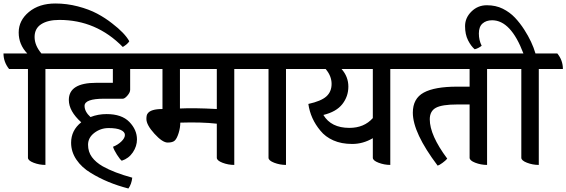

<svg xmlns="http://www.w3.org/2000/svg" viewBox="-62 -924 3242 1099"><path d="M-42 -618H94Q45 -669 45 -738Q45 -807 103.5 -855.5Q162 -904 255 -904Q320 -904 383.5 -887.5Q447 -871 494 -846Q541 -821 580 -790Q652 -735 678 -688Q670 -673 641 -655Q489 -810 278 -810Q212 -810 174 -785.5Q136 -761 136 -712.5Q136 -664 175 -618H305Q337 -579 337 -529H198V20Q163 20 130.5 7.5Q98 -5 98 -21V-529H-10Q-42 -569 -42 -618Z M641 -359H535Q422 -359 422 -318Q422 -285 456 -254Q499 -271 548 -271Q635 -271 678.5 -226Q722 -181 722 -126Q722 -87 698.5 -52Q675 -17 635 -4Q625 -11 607.5 -38.5Q590 -66 585 -84Q613 -95 633 -114.5Q653 -134 653 -151.5Q653 -169 629.5 -180Q606 -191 560 -191Q514 -191 478 -163.5Q442 -136 442 -95.5Q442 -55 464 -25Q486 5 526 28Q592 65 695 93Q691 130 673 155Q552 124 458 66Q406 35 375.5 -10Q345 -55 345 -107Q345 -178 403 -224Q332 -288 332 -352Q332 -450 489 -450H584V-529H280Q248 -569 248 -618H762Q794 -577 794 -529H683V-410Q683 -395 667.5 -377Q652 -359 641 -359Z M1418 -529H1279V20Q1244 20 1211.5 7.5Q1179 -5 1179 -21V-216Q1091 -226 970 -222Q970 -193 960.5 -162.5Q951 -132 939 -120Q927 -108 897.5 -108Q868 -108 822 -158.5Q776 -209 776 -243Q776 -266 783 -274Q800 -300 868 -300V-529H742Q710 -569 710 -618H1387Q1418 -578 1418 -529ZM1179 -529H968V-303Q1049 -307 1179 -300Z M1714 -529H1575V20Q1540 20 1507.5 7.5Q1475 -5 1475 -21V-529H1367Q1335 -569 1335 -618H1682Q1714 -579 1714 -529Z M2312 -529H2172V20Q2138 20 2105 7.5Q2072 -5 2072 -21V-133Q2016 -100 1954 -100Q1892 -100 1846 -120.5Q1800 -141 1772 -176Q1715 -244 1703 -329Q1776 -345 1806 -372Q1836 -399 1836 -444Q1836 -489 1802 -529H1662Q1630 -569 1630 -618H2281Q2312 -578 2312 -529ZM2072 -529H1893Q1932 -485 1932 -428.5Q1932 -372 1897.5 -328Q1863 -284 1789 -266Q1833 -192 1938 -192Q2022 -192 2072 -248Z M2865 -529H2726V20Q2691 20 2658.5 7.5Q2626 -5 2626 -21V-326H2555Q2468 -326 2433 -307Q2398 -288 2398 -241Q2398 -150 2498 -16Q2489 -5 2470.5 8.5Q2452 22 2443 24Q2301 -164 2301 -279Q2301 -360 2363.5 -394Q2426 -428 2555 -428H2626V-529H2260Q2228 -569 2228 -618H2834Q2865 -578 2865 -529Z M3160 -529H3022V20Q2987 20 2954.5 7.5Q2922 -5 2922 -21V-529H2814Q2782 -569 2782 -618H2934Q2862 -808 2755 -808Q2721 -808 2700 -789.5Q2679 -771 2679 -732.5Q2679 -694 2695 -662Q2676 -647 2655 -642Q2634 -660 2617 -693.5Q2600 -727 2600 -774.5Q2600 -822 2636.5 -858Q2673 -894 2724.5 -894Q2776 -894 2816 -874Q2856 -854 2885 -823.5Q2914 -793 2939 -754Q2984 -684 3003 -618H3128Q3160 -579 3160 -529Z"/></svg>

Font: Karma SemiBold
Style: Regular
Weight: 600
Designer: Joana Correia
Foundry: Indian Type Foundry
Version: Version 1.202;PS 1.0;hotconv 1.0.78;makeotf.lib2.5.61930; tt